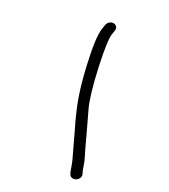

<svg xmlns="http://www.w3.org/2000/svg" viewBox="-186 -775 829 940"><g transform="rotate(30 228.5 -305.0)"><path d="M141.6 -657 137.8 -633C132.1 -597.5 141.1 -534.2 162.8 -438.8C194.5 -299.5 224.4 -229.4 272.4 -131.7C293 -89.6 310.5 -49.7 329.1 -12.6C340.5 10.3 344.4 25.6 353.2 48.9L353.4 49.3L358.8 60.6C365.8 76 383.7 76.5 396 69.4C408 62.4 417.6 46.5 410.6 31.4L405.3 20.3C402.1 13.5 399 5.3 396 -4.3C386.4 -35.6 370.1 -61.3 355.8 -92.6C329.4 -150.1 308.4 -193 276.7 -259.6C258.5 -298.1 238.6 -364.5 217.8 -458C197.1 -551.4 189.4 -611.6 192.8 -633L196.6 -657C198.9 -672 188.5 -684.5 173.4 -684.5C158.4 -684.5 143.9 -672 141.6 -657Z"/></g></svg>

Font: MewTooHand
Style: BdIta
Weight: 400
Designer: Mew Too, Robert Jablonski
Version: Version 0.77